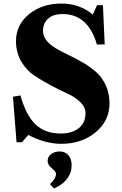

<svg xmlns="http://www.w3.org/2000/svg" viewBox="-20 -800 687 1080"><path d="M326 -780Q428 -780 502 -718L526 -771H559L569 -550H525Q475 -721 332 -721Q280 -721 251 -695.5Q222 -670 222 -626Q222 -596 242.5 -571Q263 -546 296 -527Q329 -508 369 -489Q409 -470 449 -446.5Q489 -423 522 -393.5Q555 -364 575.5 -319Q596 -274 596 -218Q596 -121 518 -56Q440 9 324 9Q235 9 139 -41L104 0H73L53 -256L95 -263Q127 -150 180.5 -99.5Q234 -49 322 -49Q386 -49 423.5 -79.5Q461 -110 461 -163Q461 -197 432 -225.5Q403 -254 359.5 -273.5Q316 -293 265.5 -320Q215 -347 171.5 -376Q128 -405 99 -455Q70 -505 70 -569Q70 -660 143 -720Q216 -780 326 -780ZM284 260 261 236Q295 204 295 178Q295 165 271.5 146.5Q248 128 248 105Q248 82 267 67Q286 52 315 52Q346 52 364.5 73Q383 94 383 130Q383 172 357 206Q331 240 284 260Z"/></svg>

Font: Libre Caslon Text
Style: Bold
Weight: 700
Designer: Pablo Impallari, Rodrigo Fuenzalida
Foundry: Pablo Impallari, Rodrigo Fuenzalida
Version: Version 1.002